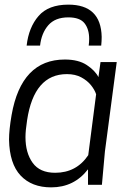

<svg xmlns="http://www.w3.org/2000/svg" viewBox="-20 -798 564 829"><path d="M18 0ZM484 -530H414ZM201 11Q117 11 69 -40Q21 -91 19 -195Q19 -237 30 -301Q72 -541 260 -541Q319 -541 355 -517Q391 -493 405 -465L414 -530H484L433 -144L420 0H360V-67Q300 11 201 11ZM218 -52Q310 -52 361 -128L395 -391Q389 -410 373 -430Q357 -450 331 -464Q305 -478 269 -478Q127 -478 97 -279Q90 -234 90 -206Q90 -138 121 -95Q152 -52 218 -52ZM417 -601H363Q365 -616 365 -630Q365 -672 345 -697.5Q325 -723 275 -723Q218 -723 188.5 -689Q159 -655 153 -601H95Q104 -680 146.5 -729Q189 -778 275 -778Q416 -778 419 -639Q419 -621 417 -601Z"/></svg>

Font: Tanohe Sans
Style: Italic
Weight: 400
Designer: Village Type and Design LLC & Cristiano Sobral
Foundry: Cooper Hewitt Smithsonian Design Museum
Version: Version 1.00;September 29, 2021;FontCreator 13.0.0.2655 64-b